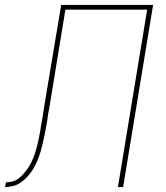

<svg xmlns="http://www.w3.org/2000/svg" viewBox="-52 -755 672 775"><path d="M-32 0 -28 -19Q-14 -19 0 -23Q14 -27 26 -37Q38 -47 47.5 -58.5Q57 -70 65 -83Q73 -96 79 -109.5Q85 -123 89.5 -137Q94 -151 97.5 -165Q101 -179 104 -193Q107 -207 109.5 -221Q112 -235 114 -250Q115 -255 116 -260.5Q117 -266 118 -271Q120 -287 123 -303Q126 -319 128 -335L195 -735H566L445 0H424L542 -716H212L149 -332Q148 -326 147 -320Q146 -314 145 -309L142 -293Q141 -288 140.5 -282Q140 -276 139 -270Q136 -254 133 -237Q130 -220 126.5 -203.5Q123 -187 119 -170Q115 -153 110 -137Q105 -121 98 -104.5Q91 -88 82 -73Q73 -58 60.5 -44Q48 -30 33.5 -19.5Q19 -9 2 -4.5Q-15 0 -32 0Z"/></svg>

Font: Iosevka Curly ThExObl
Style: Regular
Weight: 100
Width: 7
Italic angle: -9°
Monospace: yes
Designer: Belleve Invis
Foundry: Belleve Invis
Version: Version 11.1.0; ttfautohint (v1.8.3)